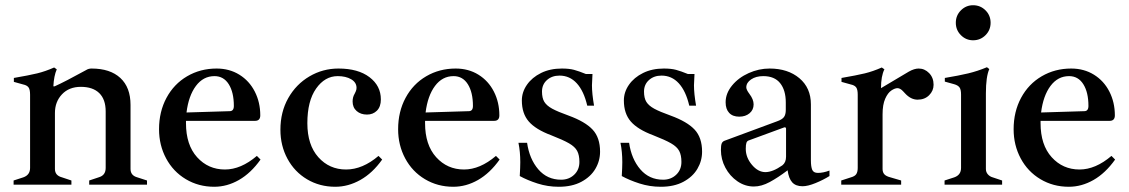

<svg xmlns="http://www.w3.org/2000/svg" viewBox="-20 -706 4315 734"><path d="M542 -16V0H321V-16L357 -28Q371 -32 377.5 -41Q384 -50 384 -64V-280Q384 -326 359.5 -350Q335 -374 289 -374Q244 -374 217 -345.5Q190 -317 190 -274V-60Q190 -35 217 -28L253 -16V0H32V-16L69 -28Q95 -37 95 -64V-344Q95 -364 89 -372Q83 -380 69 -383L33 -393V-408Q91 -418 122 -425.5Q153 -433 187 -448L197 -441Q186 -416 184 -376H189Q229 -394 309 -438Q318 -444 330 -444Q401 -444 440 -408Q479 -372 479 -305V-60Q479 -35 505 -28Z M976 -96Q939 -44 893.5 -18Q848 8 799 8Q739 8 690.5 -21Q642 -50 615 -100.5Q588 -151 588 -212Q588 -279 616.5 -332Q645 -385 695.5 -414.5Q746 -444 808 -444Q857 -444 895 -420.5Q933 -397 954 -356Q975 -315 975 -265Q975 -244 955 -244H691V-235Q691 -152 733.5 -105Q776 -58 840 -58Q901 -58 962 -110ZM693 -276 858 -281Q874 -281 874 -301Q874 -353 854.5 -384Q835 -415 800 -415Q757 -415 729 -377.5Q701 -340 693 -276Z M1052 -210Q1052 -278 1082 -331Q1112 -384 1163 -414Q1214 -444 1274 -444Q1349 -444 1392.5 -411Q1436 -378 1436 -326Q1436 -298 1421 -283Q1406 -268 1383 -268Q1359 -268 1343.5 -281.5Q1328 -295 1328 -318Q1328 -335 1336 -348Q1337 -350 1340 -356.5Q1343 -363 1343 -370Q1343 -391 1322.5 -403Q1302 -415 1271 -415Q1222 -415 1188.5 -367.5Q1155 -320 1155 -235Q1155 -152 1197 -105Q1239 -58 1303 -58Q1366 -58 1427 -110L1441 -96Q1404 -44 1357.5 -18Q1311 8 1262 8Q1202 8 1154 -20.5Q1106 -49 1079 -99Q1052 -149 1052 -210Z M1890 -96Q1853 -44 1807.5 -18Q1762 8 1713 8Q1653 8 1604.5 -21Q1556 -50 1529 -100.5Q1502 -151 1502 -212Q1502 -279 1530.5 -332Q1559 -385 1609.5 -414.5Q1660 -444 1722 -444Q1771 -444 1809 -420.5Q1847 -397 1868 -356Q1889 -315 1889 -265Q1889 -244 1869 -244H1605V-235Q1605 -152 1647.5 -105Q1690 -58 1754 -58Q1815 -58 1876 -110ZM1607 -276 1772 -281Q1788 -281 1788 -301Q1788 -353 1768.5 -384Q1749 -415 1714 -415Q1671 -415 1643 -377.5Q1615 -340 1607 -276Z M1967 -33Q1969 -67 1969 -86Q1969 -126 1962 -160H1995Q2004 -98 2038 -58.5Q2072 -19 2125 -19Q2155 -19 2175 -38Q2195 -57 2195 -87Q2195 -113 2186.5 -129Q2178 -145 2155.5 -158Q2133 -171 2087 -189Q2028 -211 2001.5 -241.5Q1975 -272 1975 -322Q1975 -354 1994.5 -382Q2014 -410 2048.5 -427Q2083 -444 2128 -444Q2156 -444 2174.5 -439Q2193 -434 2220 -423H2245Q2243 -391 2243 -380Q2243 -348 2251 -302H2225Q2212 -358 2185 -387.5Q2158 -417 2119 -417Q2090 -417 2071 -400Q2052 -383 2052 -356Q2052 -331 2061 -316.5Q2070 -302 2091 -290.5Q2112 -279 2154 -264Q2217 -241 2245.5 -210.5Q2274 -180 2274 -126Q2274 -91 2256 -60.5Q2238 -30 2202.5 -11Q2167 8 2116 8Q2074 8 2035 -4.5Q1996 -17 1967 -33Z M2357 -33Q2359 -67 2359 -86Q2359 -126 2352 -160H2385Q2394 -98 2428 -58.5Q2462 -19 2515 -19Q2545 -19 2565 -38Q2585 -57 2585 -87Q2585 -113 2576.5 -129Q2568 -145 2545.5 -158Q2523 -171 2477 -189Q2418 -211 2391.5 -241.5Q2365 -272 2365 -322Q2365 -354 2384.5 -382Q2404 -410 2438.5 -427Q2473 -444 2518 -444Q2546 -444 2564.5 -439Q2583 -434 2610 -423H2635Q2633 -391 2633 -380Q2633 -348 2641 -302H2615Q2602 -358 2575 -387.5Q2548 -417 2509 -417Q2480 -417 2461 -400Q2442 -383 2442 -356Q2442 -331 2451 -316.5Q2460 -302 2481 -290.5Q2502 -279 2544 -264Q2607 -241 2635.5 -210.5Q2664 -180 2664 -126Q2664 -91 2646 -60.5Q2628 -30 2592.5 -11Q2557 8 2506 8Q2464 8 2425 -4.5Q2386 -17 2357 -33Z M3151 -54V-33Q3127 -18 3097.5 -6Q3068 6 3048 6Q3022 6 3008.5 -9Q2995 -24 2991 -55Q2954 -27 2922.5 -10Q2891 7 2862 7Q2828 7 2799 -13Q2770 -33 2753 -65Q2736 -97 2736 -133Q2736 -150 2739 -157.5Q2742 -165 2750 -168L2950 -242Q2970 -249 2977 -258.5Q2984 -268 2984 -286V-314Q2984 -361 2962.5 -388Q2941 -415 2898 -415Q2870 -415 2851.5 -402.5Q2833 -390 2833 -372Q2833 -363 2845 -347Q2861 -326 2861 -307Q2861 -286 2845.5 -273Q2830 -260 2806 -260Q2781 -260 2767.5 -274.5Q2754 -289 2754 -315Q2754 -349 2778.5 -379Q2803 -409 2842 -426.5Q2881 -444 2922 -444Q2992 -444 3036 -407Q3080 -370 3080 -307V-93Q3080 -69 3085 -57Q3090 -45 3107 -45Q3127 -45 3151 -54ZM2985 -214Q2985 -217 2983 -218.5Q2981 -220 2978 -219L2842 -169Q2836 -167 2833.5 -160Q2831 -153 2831 -137Q2831 -104 2854.5 -76Q2878 -48 2906 -48Q2934 -48 2971 -74Q2985 -85 2985 -107Z M3549 -382Q3549 -359 3532 -342Q3515 -325 3488 -325Q3462 -325 3440 -349Q3438 -351 3432.5 -357Q3427 -363 3421.5 -366Q3416 -369 3411 -369Q3401 -369 3387.5 -360Q3374 -351 3364 -328.5Q3354 -306 3354 -269V-60Q3354 -47 3361 -39.5Q3368 -32 3384 -28L3425 -16V0H3196V-16L3233 -28Q3248 -32 3253.5 -40.5Q3259 -49 3259 -64V-344Q3259 -364 3253 -372Q3247 -380 3233 -383L3197 -393V-408Q3255 -418 3286 -425.5Q3317 -433 3351 -448L3361 -441Q3348 -415 3348 -369L3454 -432Q3475 -444 3492 -444Q3515 -444 3532 -426.5Q3549 -409 3549 -382Z M3591 -16 3628 -28Q3654 -37 3654 -64V-345Q3654 -364 3648 -372Q3642 -380 3628 -384L3592 -394V-408Q3646 -417 3681.5 -425.5Q3717 -434 3753 -449L3762 -442Q3749 -413 3749 -349V-60Q3749 -48 3756.5 -39.5Q3764 -31 3775 -28L3811 -16V0H3591ZM3634 -619Q3634 -647 3653.5 -666.5Q3673 -686 3700 -686Q3728 -686 3747.5 -666.5Q3767 -647 3767 -619Q3767 -591 3747.5 -571.5Q3728 -552 3700 -552Q3673 -552 3653.5 -571.5Q3634 -591 3634 -619Z M4243 -96Q4206 -44 4160.5 -18Q4115 8 4066 8Q4006 8 3957.5 -21Q3909 -50 3882 -100.5Q3855 -151 3855 -212Q3855 -279 3883.5 -332Q3912 -385 3962.5 -414.5Q4013 -444 4075 -444Q4124 -444 4162 -420.5Q4200 -397 4221 -356Q4242 -315 4242 -265Q4242 -244 4222 -244H3958V-235Q3958 -152 4000.5 -105Q4043 -58 4107 -58Q4168 -58 4229 -110ZM3960 -276 4125 -281Q4141 -281 4141 -301Q4141 -353 4121.5 -384Q4102 -415 4067 -415Q4024 -415 3996 -377.5Q3968 -340 3960 -276Z"/></svg>

Font: Ibarra Real Nova SemiBold
Style: Regular
Weight: 600
Designer: Jose Maria Ribagorda & Octavio Pardo
Foundry: Jose Maria Ribagorda
Version: Version 1.014